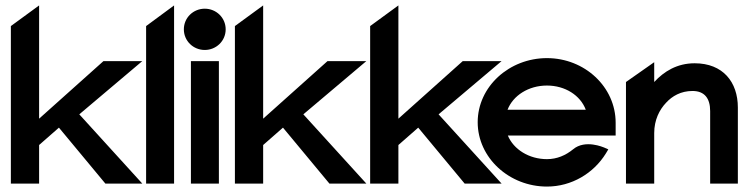

<svg xmlns="http://www.w3.org/2000/svg" viewBox="-20 -676 2761 707"><path d="M124 0V-142L197 -206L368 0H504L272 -255L504 -451H361L124 -239V-656L20 -580V0Z M621 0V-656L518 -580V0Z M734 -492C776 -492 811 -525 811 -568C811 -611 776 -644 734 -644C692 -644 657 -611 657 -568C657 -525 692 -492 734 -492ZM786 0V-451H683V0Z M949 0V-142L1022 -206L1193 0H1329L1097 -255L1329 -451H1186L949 -239V-656L845 -580V0Z M1447 0V-142L1520 -206L1691 0H1827L1595 -255L1827 -451H1684L1447 -239V-656L1343 -580V0Z M1994 11C2085 11 2166 -38 2211 -111L2220 -126L2204 -133C2203 -133 2135 -164 2090 -126C2063 -104 2031 -90 1994 -90C1928 -90 1871 -126 1850 -177H2247V-224C2247 -356 2133 -462 1994 -462C1855 -462 1739 -357 1739 -226C1739 -95 1855 11 1994 11ZM1994 -361C2061 -361 2117 -325 2137 -272H1849C1869 -324 1926 -361 1994 -361Z M2389 0V-186C2389 -234 2408 -272 2433 -298C2455 -322 2487 -341 2530 -341C2575 -341 2595 -313 2595 -267V0H2697V-280C2697 -374 2642 -443 2538 -443C2473 -443 2425 -413 2389 -374V-447L2285 -374V0Z"/></svg>

Font: Charger Pro
Style: Blk
Weight: 900
Designer: Jasper
Foundry: Cannot Into Space Fonts
Version: Version 1.09